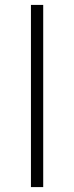

<svg xmlns="http://www.w3.org/2000/svg" viewBox="-20 -762 301 782"><path d="M106 -742H156V0H106Z"/></svg>

Font: Goldbeck Next Light
Style: Regular
Weight: 300
Designer: Julieta Ulanovsky
Foundry: Julieta Ulanovsky
Version: Version 7.200